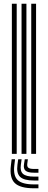

<svg xmlns="http://www.w3.org/2000/svg" viewBox="-20 -820 256 1023"><path d="M146.5 0V-800H172.2V0ZM43.2 0V-800H69V0ZM94.8 0V-800H120.8V0ZM60.2 28.5 56.2 62Q49.8 115.8 74 139.1Q98.2 162.5 161.2 162.5H184.8V183.2H161.2Q87.2 183.2 58.6 155.1Q30 127 38 62L42 28.5ZM128.5 28.5 125.2 53.8Q123.5 68 131.6 74.1Q139.8 80.2 161.2 80.2H184.8V100.2H161.2Q128.5 100.2 116.1 89.4Q103.8 78.5 108 53.8L112 28.5ZM95.2 28.5 91.2 57.8Q86.2 91.8 102.6 106.4Q119 121 161.2 121H184.8V141.8H161.2Q107.5 141.8 87.1 122.2Q66.8 102.8 73 57.8L77 28.5Z"/></svg>

Font: Big Shoulders Inline Display Thin ExtraBold
Style: Regular
Weight: 800
Version: Version 2.002